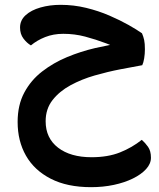

<svg xmlns="http://www.w3.org/2000/svg" viewBox="-20 -441 657 795"><path d="M231 -421Q285 -421 336.5 -408.5Q388 -396 433 -376.5Q478 -357 512.5 -337.5Q547 -318 568 -303Q574 -289 577 -275Q580 -261 580 -237Q580 -218 577 -199.5Q574 -181 569 -171Q530 -164 478 -154Q426 -144 372 -128.5Q318 -113 272 -88Q226 -63 197.5 -26.5Q169 10 169 61Q169 131 220.5 170.5Q272 210 359 210Q427 210 477 190Q527 170 567 138Q581 150 593 167Q605 184 605 212Q605 237 585 259Q565 281 530.5 298Q496 315 451.5 324.5Q407 334 357 334Q258 334 190 299Q122 264 87.5 203.5Q53 143 53 64Q53 -6 80.5 -57.5Q108 -109 154.5 -145Q201 -181 257.5 -204.5Q314 -228 374 -242Q406 -249 436 -255Q428 -258 421 -261Q376 -278 332.5 -289.5Q289 -301 242 -301Q201 -301 167 -287.5Q133 -274 108 -253Q91 -263 77 -281.5Q63 -300 63 -327Q63 -357 86 -378Q109 -399 147.5 -410Q186 -421 231 -421Z"/></svg>

Font: Baloo Bhaijaan 2 SemiBold
Style: Regular
Weight: 600
Designer: Sanskriti Dholi, Noopur Datye and Ek Type
Foundry: Ek Type
Version: Version 1.700